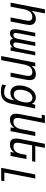

<svg xmlns="http://www.w3.org/2000/svg" viewBox="1600 -2400 1015 4254"><g transform="rotate(90 2107.0 -272.5)"><path d="M186 -759.8H275.9L219.2 -464.8Q257.3 -513.7 299.6 -536.9Q341.8 -560.1 392.1 -560.1Q424.3 -560.1 450.2 -551Q476.1 -542 494.4 -524.7Q512.7 -507.3 522.5 -482.7Q532.2 -458 532.2 -426.8Q532.2 -409.7 529.5 -387Q526.9 -364.3 522 -338.9L456.1 0H366.2L432.1 -339.4Q433.1 -341.8 433.6 -346.2Q440.9 -380.4 440.9 -400.9Q440.9 -439.5 418.5 -460.7Q396 -481.9 353 -481.9Q322.3 -481.9 295.7 -470.2Q269 -458.5 247.8 -436.5Q226.6 -414.6 211.2 -382.3Q195.8 -350.1 188 -309.1L127.9 0H38.1Z M714.8 13.2Q684.6 13.2 664.6 2.4Q644.5 -8.3 634.8 -37.1Q627.4 -59.1 627.4 -91.3Q627.4 -117.7 632.1 -151.6Q636.7 -185.5 645 -230L706.5 -546.9H788.6L727.5 -233.9Q722.2 -205.1 718.5 -183.8Q714.8 -162.6 712.4 -140.1Q711.4 -131.3 710.7 -123.5Q710 -115.7 710 -108.9Q710 -86.9 719 -74.5Q728 -62 753.9 -62Q774.4 -62 789.1 -69.8Q803.7 -77.6 813.5 -91.8Q825.2 -108.9 835.2 -144.8Q845.2 -180.7 855.5 -233.9L916.5 -546.9H998.5L937.5 -233.9Q929.2 -190.4 925 -160.4Q920.9 -130.4 920.9 -111.8Q920.9 -98.1 923.3 -89.4Q926.8 -77.6 937.5 -69.8Q948.2 -62 968.8 -62Q985.8 -62 998 -68.1Q1010.3 -74.2 1018.8 -85.2Q1027.3 -96.2 1033.2 -110.6Q1039.1 -125 1043.9 -142.1Q1054.2 -178.7 1064.9 -233.9L1126 -546.9H1207.5L1101.1 0H1029.3L1028.8 -46.9Q1004.9 -15.1 978 -1Q951.2 13.2 920.4 13.2Q886.7 13.2 864.3 -3.4Q841.8 -20 835 -55.7Q811 -20.5 783.2 -3.7Q755.4 13.2 714.8 13.2Z M1367.7 -546.9H1447.8L1441.4 -464.8Q1508.8 -560.1 1622.1 -560.1Q1689 -560.1 1721.7 -526.1Q1754.4 -492.2 1754.4 -422.4Q1754.4 -403.8 1752 -383.1Q1749.5 -362.3 1745.1 -338.9L1679.2 0H1588.9L1654.8 -338.9Q1657.7 -354.5 1659.4 -368.4Q1661.1 -382.3 1661.1 -395Q1661.1 -440.4 1639.9 -461.2Q1618.7 -481.9 1576.2 -481.9Q1543.5 -481.9 1516.6 -470.2Q1489.7 -458.5 1468.8 -436.3Q1447.8 -414.1 1433.3 -381.8Q1418.9 -349.6 1411.1 -309.1L1311 208H1221.2Z M2007.3 214.8Q1965.3 214.8 1926.8 208Q1888.2 201.2 1851.6 188L1869.6 99.1Q1905.3 121.1 1943.4 132.1Q1981.4 143.1 2022.5 143.1Q2059.6 143.1 2087.2 133.3Q2114.7 123.5 2135 103Q2155.3 82.5 2168.9 50.5Q2182.6 18.6 2191.9 -25.9L2203.6 -83Q2174.8 -39.1 2131.6 -17.6Q2088.4 3.9 2039.1 3.9Q2000.5 3.9 1969.7 -9.3Q1939 -22.5 1917.2 -47.9Q1895.5 -73.2 1884 -110.4Q1872.6 -147.5 1872.6 -195.8Q1872.6 -227.5 1877.7 -260.7Q1882.8 -293.9 1892.3 -326.2Q1901.9 -358.4 1915.5 -388.7Q1929.2 -418.9 1946.8 -444.8Q1964.8 -471.7 1986.6 -493.2Q2008.3 -514.6 2033 -529.5Q2057.6 -544.4 2084.5 -552.2Q2111.3 -560.1 2139.2 -560.1Q2188.5 -560.1 2225.3 -536.4Q2262.2 -512.7 2278.8 -471.2L2301.8 -544.9H2381.8L2282.7 -35.2Q2270 29.3 2248 76.4Q2226.1 123.5 2192.9 154.3Q2159.7 185.1 2113.8 200Q2067.9 214.8 2007.3 214.8ZM2070.3 -70.8Q2151.4 -70.8 2198.7 -155.8Q2210.4 -176.8 2219.7 -202.1Q2229 -227.5 2235.6 -254.2Q2242.2 -280.8 2245.8 -306.9Q2249.5 -333 2249.5 -355.5Q2249.5 -418.9 2222.7 -451.4Q2195.8 -483.9 2148.4 -483.9Q2120.6 -483.9 2096.2 -472.7Q2071.8 -461.4 2051.8 -441.9Q2031.7 -422.4 2016.1 -395.8Q2000.5 -369.1 1989.7 -338.6Q1979 -308.1 1973.4 -275.1Q1967.8 -242.2 1967.8 -209.5Q1967.8 -172.4 1974.9 -146.2Q1981.9 -120.1 1995.1 -103.3Q2008.3 -86.4 2027.3 -78.6Q2046.4 -70.8 2070.3 -70.8Z M2630.4 14.2Q2563 14.2 2531.2 -20Q2499.5 -54.2 2499.5 -122.6Q2499.5 -161.1 2508.8 -207L2602.5 -689.9H2520.5L2534.2 -759.8H2706.1L2598.6 -207Q2595.7 -191.4 2594 -177.5Q2592.3 -163.6 2592.3 -150.9Q2592.3 -106.4 2613.3 -85.2Q2634.3 -64 2677.7 -64Q2743.2 -64 2784.4 -108.6Q2825.7 -153.3 2841.8 -236.8L2902.3 -546.9H2992.7L2886.2 0H2805.7L2812 -82Q2778.3 -34.7 2732.9 -10.3Q2687.5 14.2 2630.4 14.2Z M3179.7 14.2Q3112.8 14.2 3080.8 -19.8Q3048.8 -53.7 3048.8 -122.6Q3048.8 -160.6 3058.1 -207L3165.5 -759.8H3255.4L3213.9 -546.9H3565.9L3552.2 -477.1H3200.2L3147.9 -207Q3145 -191.4 3143.3 -177.5Q3141.6 -163.6 3141.6 -150.9Q3141.6 -106.4 3162.6 -85.2Q3183.6 -64 3227.1 -64Q3292.5 -64 3333.7 -108.6Q3375 -153.3 3391.1 -236.8L3413.6 -351.6H3503.9L3435.5 0H3345.2L3361.3 -82Q3327.6 -34.7 3282.2 -10.3Q3236.8 14.2 3179.7 14.2Z M3845.2 -546.9H3935.1L3801.8 138.2H3994.6L3981 208H3698.2Z"/></g></svg>

Font: Hack
Style: Italic
Weight: 400
Italic angle: -11°
Monospace: yes
Designer: Christopher Simpkins
Foundry: Christopher Simpkins
Version: Version 2.019; ttfautohint (v1.4.1) -l 4 -r 80 -G 350 -x 0 -